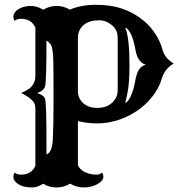

<svg xmlns="http://www.w3.org/2000/svg" viewBox="-20 -782 754 811"><path d="M275.9 -6.3Q250.5 9.8 219 9.8Q187.5 9.8 162.6 -5.9Q137.7 9.8 116.5 9.8Q95.2 9.8 81.5 6.1Q67.9 2.4 57.6 -3.9Q36.6 -16.6 36.6 -35.6Q36.6 -45.4 42 -52.7Q52.7 -44.4 69.3 -44.4Q112.8 -44.4 129.4 -81.5V-320.3Q129.4 -342.8 120.1 -353.5Q105.5 -371.6 69.8 -389.2Q103 -404.3 112.8 -416Q129.4 -435.1 129.4 -459V-665Q112.8 -702.6 69.3 -702.6Q52.7 -702.6 42 -694.3Q36.6 -701.7 36.6 -711.2Q36.6 -720.7 42.2 -729Q47.9 -737.3 57.6 -743.2Q80.1 -756.8 109.1 -756.8Q138.2 -756.8 162.6 -740.7Q188 -756.8 219 -756.8Q250 -756.8 274.9 -741.2Q323.2 -761.7 384 -761.7Q444.8 -761.7 489.3 -747.6Q533.7 -733.4 569.3 -708Q643.6 -655.3 667.5 -568.8Q677.2 -535.2 713.9 -513.7Q676.3 -492.7 663.6 -450.2Q650.9 -407.7 621.3 -371.3Q591.8 -335 553.7 -310.5Q476.1 -260.7 388.7 -260.7Q350.6 -260.7 309.1 -270.5V-84Q322.3 -55.7 363.3 -46.9Q374 -44.4 387.2 -44.4Q400.4 -44.4 411.1 -52.7Q416.5 -45.4 416.5 -35.9Q416.5 -26.4 409.4 -18.1Q402.3 -9.8 390.6 -3.9Q364.7 9.8 334 9.8Q303.2 9.8 275.9 -6.3ZM309.1 -397.9Q309.1 -364.7 333.5 -344.7Q356 -326.2 391.1 -326.2Q444.8 -326.2 468.8 -367.2Q477.1 -381.3 477.1 -401.9V-622.6Q477.1 -657.7 450.2 -677.7Q425.8 -696.3 401.6 -696.3Q377.4 -696.3 362.1 -691.7Q346.7 -687 335 -677.7Q309.1 -657.2 309.1 -620.6ZM508.8 -347.7Q520 -349.6 532 -375Q543.9 -400.4 550 -434.8Q556.2 -469.2 565.4 -485.6Q574.7 -502 595.2 -508.8Q561.5 -520 552.7 -568.6Q543.9 -617.2 532 -640.1Q520 -663.1 508.8 -665Q526.9 -624.5 526.9 -508.8Q526.9 -431.6 519 -392.6Q511.2 -353.5 508.8 -347.7ZM176.3 -129.4Q200.7 -138.7 203.1 -193.4Q206.1 -248 206.1 -344.7Q206.1 -441.4 205.8 -473.4Q205.6 -505.4 205.1 -524.9Q203.6 -582.5 194.1 -594.5Q184.6 -606.4 176.3 -610.4Q176.3 -440.4 170.4 -417Q163.6 -397.5 137.2 -389.2Q166.5 -378.9 170.4 -364.3Q176.3 -340.8 176.3 -192.9Z"/></svg>

Font: Rye
Style: Regular
Weight: 400
Designer: Nicole Fally
Foundry: Nicole Fally
Version: Version 1.001